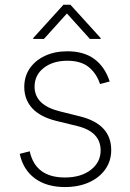

<svg xmlns="http://www.w3.org/2000/svg" viewBox="-20 -767 543 799"><path d="M436.4 -427.9 396.3 -417.3Q381.4 -462 348.9 -488.1Q316.4 -514.2 260.3 -514.2Q200.3 -514.2 162.1 -484.4Q123.9 -454.5 123.9 -406.6Q123.9 -329.5 229 -303.6L312.9 -282.7Q442.8 -250.4 442.8 -142.4Q442.8 -97.3 418.3 -62.5Q393.8 -27.7 350.5 -8.2Q307.2 11.4 250.4 11.4Q174.4 11.4 125.4 -24.5Q76.3 -60.4 62.1 -126.8L103.7 -137.4Q127.5 -28.4 250 -28.4Q316.8 -28.4 357.8 -60Q398.8 -91.6 398.8 -141Q398.8 -218.8 301.5 -242.5L214.5 -263.8Q147.7 -280.2 114.3 -316.4Q81 -352.6 81 -405.2Q81 -449.2 104 -482.6Q127.1 -516 167.6 -534.8Q208.1 -553.6 260.3 -553.6Q329.5 -553.6 373.2 -521Q416.9 -488.3 436.4 -427.9ZM163 -605.1 258.5 -710.9 354 -605.1H398.8V-608.7L273.1 -747.2H244L118.3 -608.7V-605.1Z"/></svg>

Font: Inter Extra Light BETA
Style: Regular
Weight: 200
Designer: Rasmus Andersson
Foundry: rsms
Version: Version 3.011;git-f93a4a705